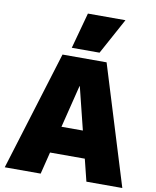

<svg xmlns="http://www.w3.org/2000/svg" viewBox="-104 -1079 941 1158"><g transform="rotate(10 366.0 -500.0)"><path d="M6 0 231 -730H501L726 0H506L367 -560H365L226 0ZM171 -135V-300H561V-135ZM449 -780H279L339 -1000H569Z"/></g></svg>

Font: M PLUS 1 Black
Style: Regular
Weight: 900
Designer: Coji Morishita
Foundry: UNDERFOREST DESIGN
Version: Version 1.001